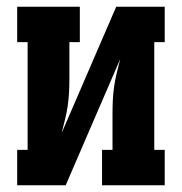

<svg xmlns="http://www.w3.org/2000/svg" viewBox="-20 -550 540 570"><path d="M31 0V-105H62V-425H31V-530H217V-425H186V-318Q186 -297 185 -276.5Q184 -256 181 -235.5Q178 -215 173 -195Q168 -175 163 -155L325 -530H469V-425H438V-105H469V0H283V-105H314V-212Q314 -233 315 -253.5Q316 -274 319 -294.5Q322 -315 327 -335Q332 -355 337 -375L175 0Z"/></svg>

Font: Iosevka Slab Extrabold
Style: Regular
Weight: 800
Monospace: yes
Designer: Belleve Invis
Foundry: Belleve Invis
Version: Version 11.1.1; ttfautohint (v1.8.3)